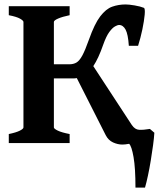

<svg xmlns="http://www.w3.org/2000/svg" viewBox="-20 -643 728 863"><path d="M19.5 0V-40.5Q52.7 -47.4 69.1 -55.7Q85.4 -64 85.4 -70.3V-544.4Q85.4 -550.3 70.1 -559.1Q54.7 -567.9 19.5 -574.7V-615.2H293V-574.7Q260.3 -567.9 241.2 -559.6Q222.2 -551.3 222.2 -544.4V-354H291Q310.1 -354 323.5 -361.8Q336.9 -369.6 349.9 -393.3Q362.8 -417 379.9 -465.3Q404.8 -535.6 430.4 -569.3Q456.1 -603 484.4 -613Q512.7 -623 544.9 -623Q559.1 -623 585 -618.7Q610.8 -614.3 626.5 -607.9Q632.8 -605.5 630.4 -577.4Q627.9 -549.3 619.9 -510.7Q611.8 -472.2 600.6 -437H559.1Q555.7 -489.3 544.4 -510Q533.2 -530.8 514.6 -530.8Q508.8 -530.8 497.1 -524.4Q485.4 -518.1 471.4 -499.3Q457.5 -480.5 443.8 -441.9Q422.9 -381.3 399.4 -345.7L572.3 -81.5Q586.4 -60.5 605.5 -59.6Q624.5 -58.6 653.8 -63.5L673.8 -46.4Q672.4 -22.9 668 9.8Q663.6 42.5 657.7 78.4Q651.9 114.3 645 146.2Q638.2 178.2 631.8 200.2H588.9Q588.9 112.3 580.3 63.2Q571.8 14.2 560.5 3.4Q551.8 4.9 543.7 5.9Q535.6 6.8 530.3 6.8Q509.3 6.8 488 -2.9Q466.8 -12.7 455.1 -35.6L325.2 -292Q317.9 -290.5 309.1 -290.5H222.2V-70.3Q222.2 -64.5 239.7 -55.9Q257.3 -47.4 293 -40.5V0Z"/></svg>

Font: Gentium Book Plus
Style: Bold
Weight: 700
Designer: Victor Gaultney, Annie Olsen, Iska Routamaa, Becca Hirsbrunner
Foundry: SIL International
Version: Version 6.101